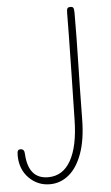

<svg xmlns="http://www.w3.org/2000/svg" viewBox="-133 -534 466 806"><g transform="rotate(-5 100.0 -131.0)"><path d="M-80 103Q-80 89 -77 84Q-74 79 -66 79Q-49 79 -49 101Q-43 206 40 206Q102 206 135.5 146.5Q169 87 171 -23L175 -214Q179 -414 179 -474Q179 -488 182 -493Q185 -498 195 -498Q204 -498 207 -493Q210 -488 210 -472Q210 -376 207 -250Q205 -176 203 -23Q202 62 181 120Q160 178 124.5 207Q89 236 45 236Q-7 236 -43.5 199Q-80 162 -80 103Z"/></g></svg>

Font: Mali ExtraLight
Style: Regular
Weight: 275
Version: Version 1.000; ttfautohint (v1.6)